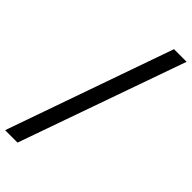

<svg xmlns="http://www.w3.org/2000/svg" viewBox="-337 -853 1041 1041"><g transform="rotate(45 183.0 -333.0)"><path d="M-33.7 146.5 303.2 -811.5H399.9L61.5 146.5Z"/></g></svg>

Font: Reddit Sans Condensed SemiBold
Style: Regular
Weight: 600
Designer: Stephen Hutchings
Foundry: Reddit
Version: Version 1.014